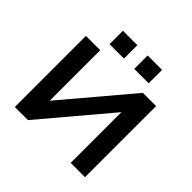

<svg xmlns="http://www.w3.org/2000/svg" viewBox="-218 -1130 1346 1346"><g transform="rotate(45 455.0 -457.0)"><path d="M107 0V-705H249V-202H247L672 -705H803V0H661V-505H663L237 0ZM510 -781V-914H653V-781ZM265 -781V-914H408V-781Z"/></g></svg>

Font: Nunito Sans 7pt SemiExpanded
Style: Bold
Weight: 700
Width: 6
Designer: Vernon Adams
Foundry: Vernon Adams
Version: Version 3.101;gftools[0.9.27]